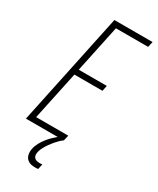

<svg xmlns="http://www.w3.org/2000/svg" viewBox="-223 -754 837 1019"><g transform="rotate(30 195.5 -244.0)"><path d="M12 0 157 -688H391L383 -654H186L125 -365H297L290 -331H118L55 -34H252L244 0ZM182 200Q159 200 145 192.5Q131 185 124.5 172Q118 159 118 142Q118 106 146.5 64Q175 22 222 -11L244 -1Q225 13 204 37.5Q183 62 168 89Q153 116 153 137Q153 150 162 159Q171 168 192 168Q195 168 198.5 168Q202 168 209 167L202 199Q196 200 191.5 200Q187 200 182 200Z"/></g></svg>

Font: Saira ExtraCondensed Thin
Style: Italic
Weight: 250
Width: 2
Italic angle: -12°
Designer: Hector Gatti with collaboration of the Omnibus-Type team
Foundry: Omnibus-Type
Version: Version 1.101